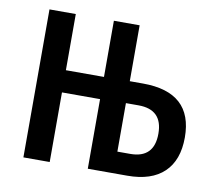

<svg xmlns="http://www.w3.org/2000/svg" viewBox="-65 -615 776 690"><g transform="rotate(10 323.0 -270.0)"><path d="M62 0V-540H158V-335H297V-540H391V-336H439Q621 -336 621 -171Q621 -88 575 -44Q529 0 441 0H297V-254H158V0ZM391 -79H438Q525 -79 525 -168Q525 -256 437 -256H391Z"/></g></svg>

Font: Noto Sans ExtraCondensed Medium
Style: Regular
Weight: 500
Width: 2
Designer: Monotype Design Team
Foundry: Monotype Imaging Inc.
Version: Version 2.013; ttfautohint (v1.8.4.7-5d5b)